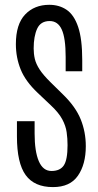

<svg xmlns="http://www.w3.org/2000/svg" viewBox="-20 -761 403 791"><path d="M198.2 9.8Q121.6 9.8 85.7 -39.8Q49.8 -89.4 49.8 -198.7V-261.7H122.6V-211.4Q122.6 -137.2 139.9 -96.9Q157.2 -56.6 191.9 -56.6Q227.5 -56.6 242.9 -79.6Q258.3 -102.5 258.3 -163.1Q258.3 -190.4 254.6 -216.3Q251 -242.2 236.6 -269.3Q222.2 -296.4 189.5 -327.1L135.3 -378.4Q85 -425.8 65.2 -474.9Q45.4 -523.9 45.4 -579.1Q45.4 -661.1 83.5 -701.2Q121.6 -741.2 183.1 -741.2Q224.1 -741.2 254.6 -720.5Q285.2 -699.7 302 -649.9Q318.8 -600.1 318.8 -513.2V-467.3H250.5V-526.4Q250.5 -603.5 234.6 -638.9Q218.8 -674.3 184.6 -674.3Q147.5 -674.3 133.1 -642.8Q118.7 -611.3 118.7 -561.5Q118.7 -539.1 123.5 -518.3Q128.4 -497.6 143.3 -474.6Q158.2 -451.7 188.5 -421.9L239.7 -371.6Q291.5 -321.3 312.5 -269.3Q333.5 -217.3 333.5 -158.7Q333.5 -84 301 -37.1Q268.6 9.8 198.2 9.8Z"/></svg>

Font: Antonio Thin
Style: Regular
Weight: 250
Designer: Vernon Adams
Foundry: Vernon Adams
Version: Version 1.002